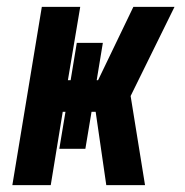

<svg xmlns="http://www.w3.org/2000/svg" viewBox="-20 -540 540 560"><path d="M16 0 102 -520H214L178 -306H186L204 -415H280L262 -306H266L369 -520H489L361 -260L403 0H290L259 -214H247L229 -106H153L171 -214H163L128 0Z"/></svg>

Font: Iosevka Term Curly Hv Obl
Style: Regular
Weight: 900
Italic angle: -9°
Designer: Belleve Invis
Foundry: Belleve Invis
Version: Version 32.3.0